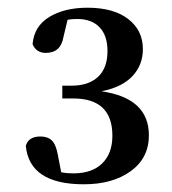

<svg xmlns="http://www.w3.org/2000/svg" viewBox="-20 -937 447 498"><path d="M155.3 -885.7 144.5 -840.8Q137.7 -799.8 98.6 -799.8Q74.2 -799.8 64.5 -822.3Q68.4 -869.1 107.9 -893.1Q147.5 -917 207 -917Q274.4 -917 312.5 -887.7Q350.6 -858.4 350.6 -809.6Q350.6 -768.6 323.7 -739.7Q296.9 -710.9 243.2 -700.2Q366.2 -682.6 366.2 -585.9Q366.2 -527.3 319.3 -493.2Q272.5 -459 197.3 -459Q56.6 -459 46.9 -558.6Q53.7 -583 85 -583Q103.5 -583 114.3 -572.8Q125 -562.5 129.9 -536.1L138.7 -490.2Q153.3 -487.3 169.9 -487.3Q218.8 -487.3 245.1 -513.2Q271.5 -539.1 271.5 -585Q271.5 -681.6 169.9 -681.6H141.6V-714.8H166Q210 -714.8 234.4 -737.8Q258.8 -760.7 258.8 -804.7Q258.8 -844.7 238.3 -866.2Q217.8 -887.7 180.7 -887.7Q164.1 -887.7 155.3 -885.7Z"/></svg>

Font: GenYoMin TW TTF Bold
Style: Regular
Weight: 700
Version: Version 1.300